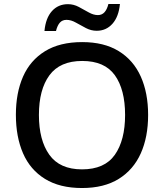

<svg xmlns="http://www.w3.org/2000/svg" viewBox="-20 -937 826 967"><path d="M726 -358Q726 -247 689 -164.5Q652 -82 578 -36Q504 10 393 10Q281 10 206.5 -36Q132 -82 96 -165Q60 -248 60 -359Q60 -469 96 -551Q132 -633 206.5 -679Q281 -725 394 -725Q504 -725 578 -679.5Q652 -634 689 -551.5Q726 -469 726 -358ZM176 -358Q176 -231 228.5 -157.5Q281 -84 393 -84Q507 -84 558.5 -157.5Q610 -231 610 -358Q610 -486 558.5 -558Q507 -630 394 -630Q282 -630 229 -558Q176 -486 176 -358ZM204 -781Q210 -846 241.5 -881Q273 -916 322 -916Q351 -916 377 -902Q403 -888 427 -874.5Q451 -861 473 -861Q493 -861 506 -875Q519 -889 526 -917H584Q578 -853 546.5 -817.5Q515 -782 467 -782Q439 -782 413 -795.5Q387 -809 362.5 -823Q338 -837 315 -837Q294 -837 281.5 -823Q269 -809 262 -781Z"/></svg>

Font: Noto Sans NKo Unjoined Medium
Style: Regular
Weight: 500
Designer: Monotype Design Team
Foundry: Monotype Imaging Inc.
Version: Version 2.004